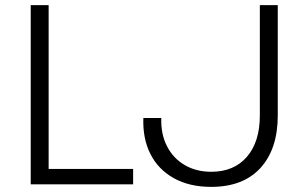

<svg xmlns="http://www.w3.org/2000/svg" viewBox="-20 -720 1195 750"><path d="M170 -700V-60H500V0H100V-700ZM805 10Q720 10 659 -24Q598 -58 567.5 -118.5Q537 -179 540 -259H610Q608 -196 632.5 -148.5Q657 -101 702 -75Q747 -49 805 -49Q894 -49 944.5 -107.5Q995 -166 995 -269V-700H1065V-269Q1065 -138 997.5 -64Q930 10 805 10Z"/></svg>

Font: Goli Light
Style: Regular
Weight: 300
Designer: jaikishan Patel
Foundry: MagicType
Version: Version 1.000